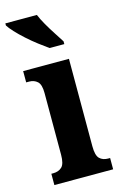

<svg xmlns="http://www.w3.org/2000/svg" viewBox="-132 -818 553 871"><g transform="rotate(-15 144.5 -383.0)"><path d="M11 0V-53H20Q45 -53 60.5 -67.5Q76 -82 76 -125V-415Q76 -455 60.5 -469Q45 -483 22 -483H8V-536H223V-125Q223 -82 238 -67.5Q253 -53 278 -53H287V0ZM151 -606Q131 -620 105.5 -639.5Q80 -659 55.5 -681Q31 -703 12.5 -723Q-6 -743 -14 -756V-766H134Q143 -744 158.5 -717Q174 -690 191 -664Q208 -638 220 -619V-606Z"/></g></svg>

Font: Noto Serif Tamil ExtraCondensed ExtraBold
Style: Italic
Weight: 800
Width: 2
Italic angle: -12°
Designer: Indian Type Foundry, Tom Grace, and the Monotype Design Team
Foundry: Monotype Imaging Inc.
Version: Version 2.003; ttfautohint (v1.8.4.7-5d5b)